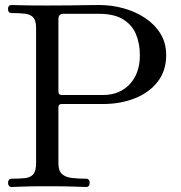

<svg xmlns="http://www.w3.org/2000/svg" viewBox="-20 -746 722 766"><path d="M26 0Q19 0 15.5 -5Q12 -10 12 -17Q12 -23 15.5 -28Q19 -33 26 -33Q59 -33 80.5 -35.5Q102 -38 113 -51Q124 -64 124 -95V-634Q124 -663 113.5 -675.5Q103 -688 81.5 -691Q60 -694 26 -694Q12 -694 12 -710Q12 -726 26 -726Q34 -726 67.5 -725Q101 -724 168 -724Q224 -724 261 -724.5Q298 -725 324.5 -725.5Q351 -726 375 -726Q425 -726 472.5 -713Q520 -700 558.5 -674.5Q597 -649 620 -612Q643 -575 643 -526Q643 -464 609.5 -420.5Q576 -377 518.5 -354Q461 -331 390 -331H226Q213 -331 213 -318V-95Q213 -65 227 -52Q241 -39 266.5 -36Q292 -33 324 -33Q331 -33 334.5 -28Q338 -23 338 -17Q338 -10 334.5 -5Q331 0 324 0Q314 0 276.5 -1.5Q239 -3 168 -3Q101 -3 69 -1.5Q37 0 26 0ZM226 -367H391Q457 -367 497.5 -410Q538 -453 538 -526Q538 -573 522 -610.5Q506 -648 470 -669.5Q434 -691 373 -691H234Q213 -691 213 -670V-381Q213 -367 226 -367Z"/></svg>

Font: Zen Old Mincho
Style: Regular
Weight: 400
Designer: Yoshimichi Ohira
Foundry: Positype
Version: Version 1.001